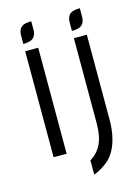

<svg xmlns="http://www.w3.org/2000/svg" viewBox="-129 -799 741 1014"><g transform="rotate(-15 242.0 -292.5)"><path d="M73.7 -621.6V-666Q73.7 -706.5 100.1 -719.2Q115.7 -726.6 145 -726.6V-682.6Q145 -642.1 118.2 -629.4Q102.5 -621.6 73.7 -621.6ZM144.5 -2.4H73.2V-582H144.5ZM339.4 -621.6V-666Q339.4 -706.5 365.7 -719.2Q381.8 -726.6 410.6 -726.6V-682.6Q410.6 -642.1 384.3 -629.4Q368.2 -621.6 339.4 -621.6ZM256.8 142.1V63.5Q298.3 39.1 318.8 -3.9Q339.4 -46.9 339.4 -115.7V-582H410.2V-115.7Q410.2 -65.9 400.4 -23.9Q382.3 56.2 333.5 97.2Q300.3 125 256.8 142.1Z"/></g></svg>

Font: Greenwashing Machine
Style: Regular
Weight: 400
Designer: Tup Wanders
Foundry: Free font, DO NOT SELL
Version: Version 1.00;August 10, 2023;FontCreator 11.5.0.2430 64-bit